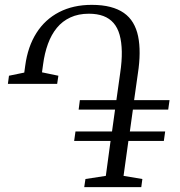

<svg xmlns="http://www.w3.org/2000/svg" viewBox="-20 -771 742 791"><path d="M327 0 332 -33.5 416 -46.5 435.5 -190.5H285.5L291 -229.5H441.5L454 -319.5H304L309 -358.5H459.5L475 -469Q482.5 -519 481.8 -558.5Q481 -598 472.8 -627.5Q464.5 -657 447.8 -676.2Q431 -695.5 405.8 -705Q380.5 -714.5 346 -714.5Q303 -714.5 270 -699.2Q237 -684 214.2 -656.2Q191.5 -628.5 177.5 -590Q163.5 -551.5 157.5 -505.5L153 -473L220.5 -459L215.5 -425.5H12.5L17 -459L80 -472L84 -501Q94.5 -579 130 -635Q165.5 -691 223.5 -721Q281.5 -751 358 -751Q401.5 -751 434.2 -742.5Q467 -734 490.2 -717.8Q513.5 -701.5 528 -677.2Q542.5 -653 549 -621.5Q555.5 -590 555.2 -551.5Q555 -513 548 -468L532.5 -358.5H678.5L673 -319.5H527.5L515 -229.5H660.5L655 -190.5H509L489 -46.5L566.5 -33.5L562 0Z"/></svg>

Font: Merriweather 72pt Light
Style: Italic
Weight: 300
Italic angle: -7.8°
Version: Version 2.101